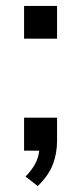

<svg xmlns="http://www.w3.org/2000/svg" viewBox="-20 -507 273 646"><path d="M61 -377V-487H172V-377ZM107 119 66 87Q89 63 99.5 42Q110 21 112 0H61V-111H172V-34Q172 9 158 46Q144 83 107 119Z"/></svg>

Font: Nunito Sans Medium
Style: Regular
Weight: 500
Designer: Vernon Adams
Foundry: Vernon Adams
Version: Version 3.101; ttfautohint (v1.8.4.7-5d5b);gftools[0.9.27]